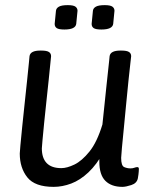

<svg xmlns="http://www.w3.org/2000/svg" viewBox="-20 -722 597 748"><path d="M453 -525Q474 -525 482.5 -519.5Q491 -514 491 -503Q491 -503 488 -476.5Q485 -450 480.5 -407.5Q476 -365 471.5 -316.5Q467 -268 462.5 -223Q458 -178 455 -146Q452 -114 452 -107Q452 -76 464 -71Q476 -66 488 -66Q497 -66 503.5 -68.5Q510 -71 515 -71Q521 -71 521 -64Q521 -63 520.5 -53.5Q520 -44 517 -27Q513 -8 491.5 -1Q470 6 457 6Q414 6 390.5 -17.5Q367 -41 367 -92V-141L385 -132Q357 -81 324.5 -50.5Q292 -20 257.5 -7Q223 6 189 6Q116 6 86.5 -31Q57 -68 57 -124Q57 -127 59.5 -156Q62 -185 66.5 -228Q71 -271 76 -318.5Q81 -366 85.5 -408Q90 -450 92.5 -476.5Q95 -503 95 -503Q98 -525 137 -525H141Q162 -525 170.5 -519.5Q179 -514 179 -503Q179 -503 176.5 -478Q174 -453 170 -413.5Q166 -374 161 -329Q156 -284 152 -243Q148 -202 145.5 -175Q143 -148 143 -144Q143 -106 162 -86.5Q181 -67 219 -67Q241 -67 270 -81Q299 -95 328.5 -131.5Q358 -168 379 -237Q383 -275 387 -313Q391 -351 394.5 -385Q398 -419 401 -445.5Q404 -472 405.5 -487.5Q407 -503 407 -503Q410 -525 449 -525ZM388 -702Q410 -702 418 -696Q426 -690 426 -680L421 -629Q418 -607 375 -607Q353 -607 345 -612.5Q337 -618 337 -629L342 -680Q343 -690 353.5 -696Q364 -702 388 -702ZM244 -702Q266 -702 274 -696Q282 -690 282 -680L277 -629Q274 -607 231 -607Q209 -607 201 -612.5Q193 -618 193 -629L198 -680Q199 -690 209.5 -696Q220 -702 244 -702Z"/></svg>

Font: Asap VF Beta
Style: Italic
Weight: 400
Italic angle: -6°
Designer: Pablo Cosgaya
Foundry: Pablo Cosgaya
Version: Version 1.007